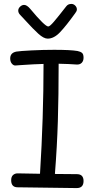

<svg xmlns="http://www.w3.org/2000/svg" viewBox="-20 -963 478 979"><path d="M406 -40Q406 -4 371 -4L68 -8Q37 -9 37 -44Q37 -62 46.5 -70.5Q56 -79 70 -79L184 -77Q202 -365 202 -637Q157 -636 85 -631L58 -629Q48 -629 40 -639Q32 -649 32 -665Q32 -694 64 -700Q82 -703 141 -706Q200 -709 256 -709Q340 -709 375 -703Q390 -700 398 -693.5Q406 -687 406 -669Q406 -652 396.5 -642.5Q387 -633 371 -634Q332 -637 279 -638Q279 -476 275 -345.5Q271 -215 260 -76L372 -75Q406 -75 406 -40ZM372 -915Q372 -910 369.5 -905Q367 -900 363 -895Q317 -831 286 -798.5Q255 -766 223 -766Q203 -766 175.5 -791Q148 -816 110 -858L83 -887Q73 -897 73 -909Q73 -920 82.5 -929Q92 -938 103 -938Q117 -938 134 -918Q209 -828 226 -828Q234 -828 255 -852.5Q276 -877 318 -931Q327 -943 344 -943Q355 -943 363.5 -934.5Q372 -926 372 -915Z"/></svg>

Font: Mali
Style: Regular
Weight: 400
Version: Version 1.000; ttfautohint (v1.6)